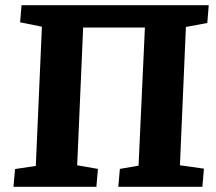

<svg xmlns="http://www.w3.org/2000/svg" viewBox="-20 -720 832 740"><path d="M32 0 38 -68.5 118 -80.5 141.5 -617 57.5 -634 63 -700H784.5L779 -631.5L696.5 -616L673.5 -83L766 -70L760 0H436L442 -69L514 -81.5L538.5 -614H300.5L277.5 -83L357.5 -69L351.5 0Z"/></svg>

Font: Literata
Style: Italic
Weight: 400
Italic angle: -2°
Designer: Latin by Veronika Burian and Jose Scaglione. Greek by Irene Vlachou. Cyrillic by Vera Evstafieva
Foundry: TypeTogether
Version: Version 3.103;gftools[0.9.29]